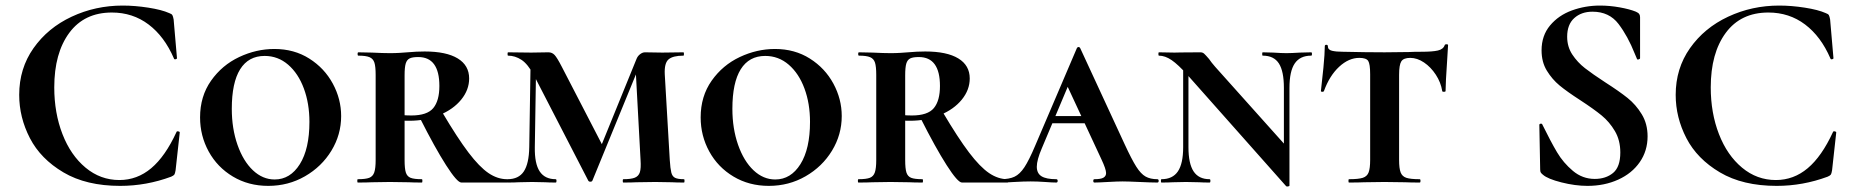

<svg xmlns="http://www.w3.org/2000/svg" viewBox="-20 -656 6662 690"><path d="M588 -609Q597 -606 599.5 -601.5Q602 -597 604 -586L616 -447Q616 -444 611 -443Q606 -442 605 -446Q571 -525 514 -568Q457 -611 382 -611Q283 -611 229 -538Q175 -465 175 -342Q175 -250 204.5 -174Q234 -98 287.5 -53.5Q341 -9 409 -9Q473 -9 523.5 -51.5Q574 -94 614 -181Q615 -185 620.5 -184Q626 -183 626 -180L611 -44Q609 -32 606.5 -28.5Q604 -25 595 -21Q506 12 412 12Q290 12 208 -36.5Q126 -85 87.5 -159.5Q49 -234 49 -315Q49 -410 100.5 -483Q152 -556 237.5 -596Q323 -636 421 -636Q465 -636 513 -628.5Q561 -621 588 -609Z M699 -234Q699 -310 738.5 -366Q778 -422 839.5 -451Q901 -480 966 -480Q1037 -480 1091.5 -445.5Q1146 -411 1176 -355.5Q1206 -300 1206 -239Q1206 -172 1171 -114.5Q1136 -57 1076 -22.5Q1016 12 944 12Q873 12 817 -21.5Q761 -55 730 -111.5Q699 -168 699 -234ZM1092 -218Q1092 -284 1072 -338Q1052 -392 1015.5 -423.5Q979 -455 931 -455Q873 -455 843 -407Q813 -359 813 -265Q813 -194 833.5 -135.5Q854 -77 889 -44Q924 -11 967 -11Q1023 -11 1057.5 -66Q1092 -121 1092 -218Z M1496 0Q1466 0 1449 -1L1381 -2L1316 -1Q1298 0 1266 0Q1264 0 1264 -6Q1264 -12 1266 -12Q1294 -12 1307 -17Q1320 -22 1325 -36.5Q1330 -51 1330 -81V-387Q1330 -417 1325.5 -431Q1321 -445 1308 -450.5Q1295 -456 1268 -456Q1265 -456 1265 -462Q1265 -468 1268 -468L1317 -467Q1357 -465 1381 -465Q1400 -465 1416 -466Q1432 -467 1444 -468Q1477 -471 1506 -471Q1584 -471 1625 -446Q1666 -421 1666 -374Q1666 -333 1637.5 -298Q1609 -263 1559.5 -242.5Q1510 -222 1451 -222Q1419 -222 1396 -226L1395 -248Q1420 -241 1458 -241Q1515 -241 1537 -267.5Q1559 -294 1559 -347Q1559 -451 1483 -451Q1462 -451 1452 -446Q1442 -441 1438 -427.5Q1434 -414 1434 -385V-81Q1434 -50 1438.5 -36Q1443 -22 1455.5 -17Q1468 -12 1496 -12Q1498 -12 1498 -6Q1498 0 1496 0ZM1802 0H1638Q1623 0 1583 -62.5Q1543 -125 1489 -232L1569 -253Q1624 -160 1663.5 -108Q1703 -56 1735.5 -34Q1768 -12 1802 -12Q1805 -12 1805 -6Q1805 0 1802 0Z M1887 -446 1907 -443 1902 -127Q1901 -68 1919.5 -40Q1938 -12 1977 -12Q1980 -12 1980 -6Q1980 0 1977 0Q1953 0 1940 -1L1892 -2L1843 -1Q1830 0 1804 0Q1802 0 1802 -6Q1802 -12 1804 -12Q1844 -12 1862.5 -40Q1881 -68 1882 -127ZM2438 0Q2411 0 2395 -1L2335 -2L2267 -1Q2250 0 2220 0Q2218 0 2218 -6Q2218 -12 2220 -12Q2248 -12 2261.5 -17.5Q2275 -23 2279.5 -37Q2284 -51 2282 -81L2264 -414L2293 -456L2109 -7Q2107 -3 2102 -3Q2096 -3 2094 -7L1899 -385Q1877 -426 1854 -441Q1831 -456 1806 -456Q1804 -456 1804 -462Q1804 -468 1806 -468L1889 -467L1951 -468Q1964 -468 1973 -458.5Q1982 -449 1999 -416L2147 -130L2101 -35L2267 -443Q2271 -454 2280 -461Q2289 -468 2298 -468L2360 -467L2436 -468Q2438 -468 2438 -462Q2438 -456 2436 -456Q2398 -456 2382.5 -442.5Q2367 -429 2369 -389L2387 -81Q2389 -50 2392.5 -36Q2396 -22 2406 -17Q2416 -12 2438 -12Q2440 -12 2440 -6Q2440 0 2438 0Z M2498 -234Q2498 -310 2537.5 -366Q2577 -422 2638.5 -451Q2700 -480 2765 -480Q2836 -480 2890.5 -445.5Q2945 -411 2975 -355.5Q3005 -300 3005 -239Q3005 -172 2970 -114.5Q2935 -57 2875 -22.5Q2815 12 2743 12Q2672 12 2616 -21.5Q2560 -55 2529 -111.5Q2498 -168 2498 -234ZM2891 -218Q2891 -284 2871 -338Q2851 -392 2814.5 -423.5Q2778 -455 2730 -455Q2672 -455 2642 -407Q2612 -359 2612 -265Q2612 -194 2632.5 -135.5Q2653 -77 2688 -44Q2723 -11 2766 -11Q2822 -11 2856.5 -66Q2891 -121 2891 -218Z M3295 0Q3265 0 3248 -1L3180 -2L3115 -1Q3097 0 3065 0Q3063 0 3063 -6Q3063 -12 3065 -12Q3093 -12 3106 -17Q3119 -22 3124 -36.5Q3129 -51 3129 -81V-387Q3129 -417 3124.5 -431Q3120 -445 3107 -450.5Q3094 -456 3067 -456Q3064 -456 3064 -462Q3064 -468 3067 -468L3116 -467Q3156 -465 3180 -465Q3199 -465 3215 -466Q3231 -467 3243 -468Q3276 -471 3305 -471Q3383 -471 3424 -446Q3465 -421 3465 -374Q3465 -333 3436.5 -298Q3408 -263 3358.5 -242.5Q3309 -222 3250 -222Q3218 -222 3195 -226L3194 -248Q3219 -241 3257 -241Q3314 -241 3336 -267.5Q3358 -294 3358 -347Q3358 -451 3282 -451Q3261 -451 3251 -446Q3241 -441 3237 -427.5Q3233 -414 3233 -385V-81Q3233 -50 3237.5 -36Q3242 -22 3254.5 -17Q3267 -12 3295 -12Q3297 -12 3297 -6Q3297 0 3295 0ZM3601 0H3437Q3422 0 3382 -62.5Q3342 -125 3288 -232L3368 -253Q3423 -160 3462.5 -108Q3502 -56 3534.5 -34Q3567 -12 3601 -12Q3604 -12 3604 -6Q3604 0 3601 0Z M3762 -239H3945L3952 -213H3747ZM4139 0Q4118 0 4076 -2Q4032 -4 4014 -4Q3997 -4 3961 -2Q3927 0 3913 0Q3909 0 3909 -6Q3909 -12 3913 -12Q3936 -12 3945.5 -17.5Q3955 -23 3955 -34Q3955 -48 3938 -84L3811 -357L3855 -434L3724 -123Q3706 -81 3706 -57Q3706 -33 3723 -22.5Q3740 -12 3776 -12Q3781 -12 3781 -6Q3781 0 3776 0Q3762 0 3736 -2Q3708 -4 3684 -4Q3659 -4 3625 -2Q3595 0 3576 0Q3571 0 3571 -6Q3571 -12 3576 -12Q3607 -12 3626 -21Q3645 -30 3661.5 -55Q3678 -80 3700 -132L3850 -483Q3852 -487 3856 -487Q3860 -487 3862 -483L4022 -137Q4047 -83 4063.5 -57Q4080 -31 4097 -21.5Q4114 -12 4139 -12Q4144 -12 4144 -6Q4144 0 4139 0Z M4232 -446 4251 -443V-127Q4251 -68 4269.5 -40Q4288 -12 4327 -12Q4330 -12 4330 -6Q4330 0 4327 0Q4303 0 4290 -1L4242 -2L4194 -1Q4180 0 4154 0Q4152 0 4152 -6Q4152 -12 4154 -12Q4194 -12 4213 -40Q4232 -68 4232 -127ZM4602 13 4248 -386Q4214 -424 4190.5 -440Q4167 -456 4145 -456Q4143 -456 4143 -462Q4143 -468 4145 -468L4201 -467Q4209 -467 4223 -467.5Q4237 -468 4294 -468Q4302 -468 4307.5 -463Q4313 -458 4325 -444Q4333 -432 4347 -416L4603 -130L4614 11Q4614 13 4609 14Q4604 15 4602 13ZM4614 11 4594 -20V-340Q4594 -400 4576 -428Q4558 -456 4518 -456Q4516 -456 4516 -462Q4516 -468 4518 -468L4556 -467Q4586 -465 4603 -465Q4620 -465 4652 -467L4692 -468Q4695 -468 4695 -462Q4695 -456 4692 -456Q4652 -456 4633 -428Q4614 -400 4614 -340Z M4738 -329Q4737 -326 4732 -326Q4727 -326 4727 -329Q4731 -361 4736 -412.5Q4741 -464 4741 -490Q4741 -495 4746.5 -495Q4752 -495 4752 -490Q4752 -477 4767 -473.5Q4782 -470 4805 -470Q4891 -468 4956 -468L5043 -469Q5060 -470 5089 -470Q5128 -470 5147.5 -474.5Q5167 -479 5172 -494Q5173 -497 5178.5 -497Q5184 -497 5184 -494L5181 -444Q5175 -356 5175 -329Q5175 -326 5169 -326Q5163 -326 5163 -329Q5158 -360 5140 -387.5Q5122 -415 5097.5 -431.5Q5073 -448 5048 -448Q5024 -448 5016 -435.5Q5008 -423 5008 -387V-81Q5008 -51 5013.5 -36.5Q5019 -22 5034 -17Q5049 -12 5082 -12Q5085 -12 5085 -6Q5085 0 5082 0Q5049 0 5030 -1L4955 -2L4882 -1Q4863 0 4828 0Q4826 0 4826 -6Q4826 -12 4828 -12Q4862 -12 4877.5 -17Q4893 -22 4898.5 -36.5Q4904 -51 4904 -81V-389Q4904 -426 4897 -437Q4890 -448 4865 -448Q4827 -448 4792.5 -416Q4758 -384 4738 -329Z M5749 -360Q5799 -328 5829 -304Q5859 -280 5880 -245.5Q5901 -211 5901 -166Q5901 -114 5873 -73.5Q5845 -33 5795.5 -10.5Q5746 12 5685 12Q5641 12 5591.5 -0.5Q5542 -13 5525 -28Q5520 -32 5517.5 -35.5Q5515 -39 5515 -47L5512 -206V-207Q5512 -211 5517 -211.5Q5522 -212 5523 -208Q5553 -147 5575.5 -109Q5598 -71 5632.5 -42Q5667 -13 5711 -13Q5751 -13 5777 -34.5Q5803 -56 5803 -108Q5803 -152 5783.5 -185Q5764 -218 5736 -241Q5708 -264 5659 -296Q5611 -327 5584.5 -349Q5558 -371 5539 -402Q5520 -433 5520 -475Q5520 -528 5550.5 -564.5Q5581 -601 5629 -618.5Q5677 -636 5730 -636Q5765 -636 5801 -629.5Q5837 -623 5859 -614Q5868 -610 5871 -605.5Q5874 -601 5874 -594V-447Q5874 -444 5869 -442.5Q5864 -441 5863 -444L5855 -463Q5830 -526 5796.5 -570Q5763 -614 5703 -614Q5663 -614 5637.5 -591Q5612 -568 5612 -524Q5612 -488 5630.5 -460Q5649 -432 5676 -411Q5703 -390 5749 -360Z M6541 -609Q6550 -606 6552.5 -601.5Q6555 -597 6557 -586L6569 -447Q6569 -444 6564 -443Q6559 -442 6558 -446Q6524 -525 6467 -568Q6410 -611 6335 -611Q6236 -611 6182 -538Q6128 -465 6128 -342Q6128 -250 6157.5 -174Q6187 -98 6240.5 -53.5Q6294 -9 6362 -9Q6426 -9 6476.5 -51.5Q6527 -94 6567 -181Q6568 -185 6573.5 -184Q6579 -183 6579 -180L6564 -44Q6562 -32 6559.5 -28.5Q6557 -25 6548 -21Q6459 12 6365 12Q6243 12 6161 -36.5Q6079 -85 6040.5 -159.5Q6002 -234 6002 -315Q6002 -410 6053.5 -483Q6105 -556 6190.5 -596Q6276 -636 6374 -636Q6418 -636 6466 -628.5Q6514 -621 6541 -609Z"/></svg>

Font: Cormorant SC
Style: Bold
Weight: 700
Designer: Christian Thalmann (Catharsis Fonts)
Foundry: Catharsis Fonts
Version: Version 4.000